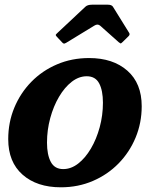

<svg xmlns="http://www.w3.org/2000/svg" viewBox="-20 -782 668 817"><path d="M243.5 -602.5 221.5 -626Q216.5 -631.5 217.2 -633.8Q218 -636 224.5 -642L343.5 -753.5Q352.5 -762 371.5 -762H439Q455 -762 460.5 -753.5L530 -641.5Q534 -634.5 526.5 -627.5L501.5 -603Q495 -596.5 492.8 -597.2Q490.5 -598 485 -602.5L406.5 -672.5Q395.5 -682 381.5 -673L261 -599.5Q254 -595.5 250.8 -596.8Q247.5 -598 243.5 -602.5ZM15 -190Q15 -261.5 41 -324Q67 -386.5 113.5 -434Q160 -481.5 222.8 -508.2Q285.5 -535 359 -535Q461 -535 522 -481.2Q583 -427.5 583 -330Q583 -259 557 -196.5Q531 -134 484.5 -86.5Q438 -39 375.2 -12Q312.5 15 239 15Q137 15 76 -38.8Q15 -92.5 15 -190ZM180 -175Q180 -123.5 196.2 -93Q212.5 -62.5 249 -62.5Q282.5 -62.5 312.8 -86Q343 -109.5 366.8 -149.8Q390.5 -190 404.2 -240.5Q418 -291 418 -345Q418 -397 402 -427.2Q386 -457.5 349 -457.5Q315.5 -457.5 285.2 -434Q255 -410.5 231.2 -370.2Q207.5 -330 193.8 -279.5Q180 -229 180 -175Z"/></svg>

Font: Besley*
Style: Bold Italic
Weight: 700
Italic angle: -13°
Designer: Owen Earl
Foundry: indestructible type*
Version: Version 2.000; ttfautohint (v1.8.3)